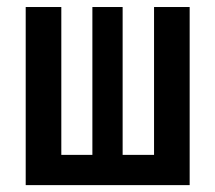

<svg xmlns="http://www.w3.org/2000/svg" viewBox="-20 -538 626 558"><path d="M54.7 0V-517.6H158.2V-87.9H248.5V-517.6H336.4V-87.9H427.7V-517.6H531.2V0Z"/></svg>

Font: Cascadia Mono PL
Style: Regular
Weight: 400
Monospace: yes
Designer: Aaron Bell
Foundry: Saja Typeworks
Version: Version 2404.023; ttfautohint (v1.8.4)